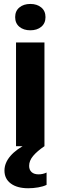

<svg xmlns="http://www.w3.org/2000/svg" viewBox="-20 -756 313 993"><path d="M62.9 -536.3H209.9V0H62.9ZM58.4 -667.4Q58.4 -699.3 80.3 -717.4Q102.1 -735.6 136.9 -735.6Q171.6 -735.6 193.4 -717.4Q215.3 -699.3 215.3 -667.4Q215.3 -635.6 193.4 -617.4Q171.6 -599.3 136.9 -599.3Q102.1 -599.3 80.3 -617.4Q58.4 -635.6 58.4 -667.4ZM3.1 126.1Q3.1 86.7 33.7 50.9Q64.3 15.1 121.9 -13.3H201.3L209.9 0Q171.9 25.9 151.3 50.5Q130.7 75.1 130.7 101.7Q130.7 122.7 143.6 134.2Q156.4 145.7 179.4 145.7Q201.6 145.7 220.9 136.4V200.1Q203.6 208.7 177.7 213.1Q151.9 217.6 126.1 217.6Q68.9 217.6 36 193.2Q3.1 168.9 3.1 126.1Z"/></svg>

Font: Mona Sans VF XLt
Style: Regular
Weight: 200
Designer: Deni Anggara
Foundry: GitHub
Version: Version 2.000;Glyphs 3.2.3 (3260)